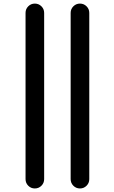

<svg xmlns="http://www.w3.org/2000/svg" viewBox="-20 -852 635 1068"><path d="M122.1 144.5V-780.3Q122.1 -801.8 137.2 -816.9Q152.3 -832 173.8 -832Q195.3 -832 210.4 -816.9Q225.6 -801.8 225.6 -780.3V144.5Q225.6 166 210.4 181.2Q195.3 196.3 173.8 196.3Q152.3 196.3 137.2 181.2Q122.1 166 122.1 144.5ZM373 144.5V-780.3Q373 -801.8 388.2 -816.9Q403.3 -832 424.8 -832Q446.3 -832 461.4 -816.9Q476.6 -801.8 476.6 -780.3V144.5Q476.6 166 461.4 181.2Q446.3 196.3 424.8 196.3Q403.3 196.3 388.2 181.2Q373 166 373 144.5Z"/></svg>

Font: Gen Jyuu Gothic Medium
Style: Regular
Weight: 500
Designer: [Source Han Sans]
Ryoko NISHIZUKA  (kana & ideographs); Paul D. Hunt (Latin, Greek & Cyrillic); Wenlong ZHANG  (bopomofo
Version: Version 1.002.20150607